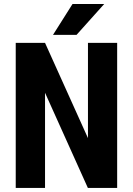

<svg xmlns="http://www.w3.org/2000/svg" viewBox="-20 -921 652 941"><path d="M554.2 0H410.6L200.7 -466.3V0H57.1V-710.9H200.7L411.1 -244.1V-710.9H554.2ZM335.4 -901.4H490.7L355 -750H239.7Z"/></svg>

Font: RobotoCondensed-Bold
Style: Bold
Weight: 700
Designer: Google
Version: Version 2.001240; 2014